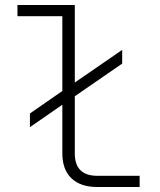

<svg xmlns="http://www.w3.org/2000/svg" viewBox="-20 -750 640 770"><path d="M100 -240V-295L230 -385V-685H50V-730H280V-419L470 -550V-495L280 -364V-135Q280 -45 370 -45H540V0H370Q303 0 266.5 -35Q230 -70 230 -135V-330Z"/></svg>

Font: NKDuy Mono Thin
Style: Regular
Weight: 100
Monospace: yes
Designer: NKDuy
Foundry: NKDuy
Version: Version 2.251; ttfautohint (v1.8.4.7-5d5b)